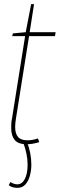

<svg xmlns="http://www.w3.org/2000/svg" viewBox="-20 -685 288 925"><path d="M163 -18 169 0Q152 5 137 7.5Q122 10 110 10Q67 10 50.5 -11Q34 -32 34 -67Q34 -78 34.5 -90Q35 -102 38 -115L101 -511H39L42 -524L104 -530L130 -665H144L123 -530H248L245 -511H120L57 -115Q55 -103 54 -92.5Q53 -82 53 -73Q53 -41 67 -25Q81 -9 113 -9Q125 -9 138 -11.5Q151 -14 163 -18ZM22 207 30 192Q47 203 64 203Q86 203 99.5 177.5Q113 152 113 108Q113 57 91 0H110Q120 24 125.5 52Q131 80 131 108Q131 136 124 161.5Q117 187 102.5 203.5Q88 220 64 220Q54 220 43 217.5Q32 215 22 207Z"/></svg>

Font: Georama Condensed Thin
Style: Italic
Weight: 100
Width: 3
Italic angle: -9°
Designer: Jean-Baptiste Levee
Foundry: Production Type
Version: Version 1.000